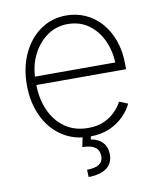

<svg xmlns="http://www.w3.org/2000/svg" viewBox="-84 -619 727 879"><g transform="rotate(-10 279.5 -179.5)"><path d="M294.4 11.7Q220.7 11.7 166 -24.9Q111.3 -61.5 81.3 -125.5Q51.3 -189.5 51.3 -270.5Q51.3 -352.1 81.3 -416Q111.3 -480 163.8 -516.6Q216.3 -553.2 283.7 -553.2Q330.1 -553.2 371.1 -535.2Q412.1 -517.1 443.6 -482.2Q475.1 -447.3 493.2 -397.2Q511.2 -347.2 511.2 -283.7V-263.2H79.1V-302.2H487.8L468.3 -286.6Q468.3 -350.1 445.3 -401.6Q422.4 -453.1 380.9 -483.2Q339.4 -513.2 283.7 -513.2Q229.5 -513.2 186.8 -482.7Q144 -452.1 119.1 -400.9Q94.2 -349.6 94.2 -286.1V-268.1Q94.2 -199.7 118.2 -145.5Q142.1 -91.3 187 -59.8Q231.9 -28.3 294.4 -28.3Q339.4 -28.3 371.1 -43.5Q402.8 -58.6 423.3 -80.6Q443.8 -102.5 453.6 -122.6L493.2 -106.4Q481 -79.1 454.8 -51.8Q428.7 -24.4 388.7 -6.3Q348.6 11.7 294.4 11.7ZM263.7 -2.9H302.2L296.4 25.4Q330.1 30.8 350.1 51.8Q370.1 72.8 370.6 108.9Q370.1 148.9 341.6 170.4Q313 191.9 256.8 193.4L255.4 159.2Q293 158.7 311.5 146.7Q330.1 134.8 330.6 109.9Q330.1 80.6 310.8 67.1Q291.5 53.7 252 53.2Z"/></g></svg>

Font: Inter Tight ExtraLight
Style: Regular
Weight: 250
Designer: Rasmus Andersson
Foundry: rsms
Version: Version 3.004